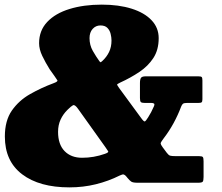

<svg xmlns="http://www.w3.org/2000/svg" viewBox="-20 -790 960 830"><path d="M609.5 -460H838Q848.5 -460 851.8 -457Q855 -454 855 -442.5V-361Q855 -350.5 851.5 -347.8Q848 -345 837 -345H788Q775.5 -345 771 -341.5Q766.5 -338 763 -329Q749.5 -293 730.5 -258Q711.5 -223 686.5 -190.5Q676.5 -177 674.8 -172.2Q673 -167.5 683.5 -153L701 -129.5Q708.5 -119.5 715 -117.2Q721.5 -115 740 -115H840.5Q854 -115 857 -110.8Q860 -106.5 860 -92.5V-25Q860 -8.5 856 -4.2Q852 0 836 0H575Q554.5 0 547.2 -5Q540 -10 531 -21L527 -26Q521 -33.5 515.5 -35.5Q510 -37.5 497 -31Q449 -7 394.5 6.5Q340 20 280 20Q150.5 20 75.8 -36.5Q1 -93 1 -200Q1 -268.5 31.2 -312Q61.5 -355.5 109.8 -383Q158 -410.5 212 -430.5Q231 -437.5 228 -442.8Q225 -448 215 -462L195 -490Q176.5 -519.5 162.8 -548.2Q149 -577 149 -603Q149 -658 184.2 -695.2Q219.5 -732.5 280.8 -751.2Q342 -770 420 -770Q493.5 -770 549 -752.5Q604.5 -735 635.2 -702.5Q666 -670 666 -625Q666 -574.5 643 -539.2Q620 -504 582.2 -478.8Q544.5 -453.5 499.5 -433Q485.5 -426.5 486.2 -423.8Q487 -421 495 -409.5L590 -280Q601.5 -264 605.8 -265Q610 -266 620.5 -283Q634 -304 645 -329.5Q649.5 -339.5 645.8 -342.2Q642 -345 634.5 -345H606Q593.5 -345 589.2 -348.5Q585 -352 585 -366V-431Q585 -447 589.5 -453.5Q594 -460 609.5 -460ZM462 -615Q462 -628.5 458.2 -643.8Q454.5 -659 444.2 -669.5Q434 -680 414 -680Q394 -680 380.5 -665Q367 -650 367 -625Q367 -595 381.2 -570Q395.5 -545 410 -525Q414 -520 416 -521.2Q418 -522.5 422.5 -526.5Q441 -543.5 451.5 -565.2Q462 -587 462 -615ZM272 -315.5Q253 -297 242 -273.2Q231 -249.5 231 -220Q231 -166 259 -137Q287 -108 335 -108Q385.5 -108 433.5 -125Q451 -131 447.5 -136.2Q444 -141.5 435.5 -154L317 -320Q303.5 -339 295.5 -335Q287.5 -331 272 -315.5Z"/></svg>

Font: Besley* Narrow Fatface
Style: Regular
Weight: 900
Width: 4
Designer: Owen Earl
Foundry: indestructible type*
Version: Version 3.000; ttfautohint (v1.8.3)